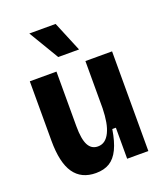

<svg xmlns="http://www.w3.org/2000/svg" viewBox="-140 -846 819 954"><g transform="rotate(-20 269.5 -368.5)"><path d="M203 14Q126 14 87.5 -41.5Q49 -97 49 -213V-527H190V-238Q190 -170 206.5 -138.5Q223 -107 257 -107Q278 -107 293.5 -118.5Q309 -130 320 -152.5Q331 -175 336.5 -206Q342 -237 343 -277V-527H484V-220V0H372V-164H353Q343 -101 324 -61.5Q305 -22 275.5 -4Q246 14 203 14ZM223 -592 128 -751H267L333 -592Z"/></g></svg>

Font: Bricolage Grotesque 24pt SemiCondensed
Style: Bold
Weight: 700
Width: 4
Designer: Mathieu Triay
Foundry: Atelier Triay
Version: Version 1.001;gftools[0.9.33.dev8+g029e19f]